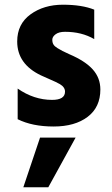

<svg xmlns="http://www.w3.org/2000/svg" viewBox="-20 -533 476 815"><path d="M185 262H79L150 51H301ZM406 -153Q406 -78 352 -37Q298 4 207.5 4Q117 4 55 -27V-157Q124 -109 201 -109Q256 -109 256 -144Q256 -163 234 -176Q218 -185 191 -196.5Q164 -208 154 -213Q53 -261 53 -357Q53 -431 109.5 -472Q166 -513 247 -513Q328 -513 380 -492V-367Q327 -398 256 -398Q230 -398 216 -387.5Q202 -377 202 -364.5Q202 -352 207 -344Q212 -336 223.5 -329Q235 -322 245.5 -316.5Q256 -311 274 -303Q342 -274 374 -238Q406 -202 406 -153Z"/></svg>

Font: Hind Colombo
Style: Bold
Weight: 700
Designer: Jyotish Sonowal, Aditi Pimprikar
Foundry: Indian Type Foundry
Version: Version 1.000;PS 1.0;hotconv 1.0.86;makeotf.lib2.5.63406; tt